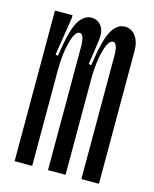

<svg xmlns="http://www.w3.org/2000/svg" viewBox="-105 -749 660 821"><g transform="rotate(15 225.5 -339.0)"><path d="M253.3 -592.2 237.8 -483.3 248.9 -481.1Q265.6 -597.8 288.9 -637.8Q312.2 -677.8 346.7 -677.8Q375.6 -677.8 393.9 -653.3Q412.2 -628.9 412.2 -587.8V0H334.4V-544.4Q334.4 -602.2 313.3 -602.2Q293.3 -602.2 278.9 -549.4Q264.4 -496.7 264.4 -422.2V0H186.7V-544.4Q186.7 -602.2 165.6 -602.2Q145.6 -602.2 131.1 -549.4Q116.7 -496.7 116.7 -422.2V0H38.9V-666.7H116.7V-654.4L90 -485.6L101.1 -483.3Q117.8 -598.9 141.1 -638.3Q164.4 -677.8 198.9 -677.8Q226.7 -677.8 242.8 -655Q258.9 -632.2 253.3 -592.2Z"/></g></svg>

Font: Le Murmure
Style: Regular
Weight: 600
Width: 2
Designer: Jeremy Landes, Alexander Slobzheninov (Cyrillic)
Foundry: Velvetyne Type Foundry
Version: Version 1.0